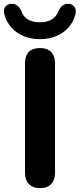

<svg xmlns="http://www.w3.org/2000/svg" viewBox="-58 -962 411 991"><path d="M-35 -887Q-42 -909 -32 -924.5Q-22 -940 -3 -942Q32 -946 51 -908Q70 -847 148 -847Q224 -847 245 -908Q264 -946 299 -942Q318 -940 327.5 -924.5Q337 -909 331 -887Q315 -828 265.5 -794Q216 -760 148 -760Q80 -760 30.5 -794Q-19 -828 -35 -887ZM71 -71V-634Q71 -714 149 -714Q186 -714 206 -693.5Q226 -673 226 -634V-71Q226 -33 206 -12Q186 9 149 9Q112 9 91.5 -12Q71 -33 71 -71Z"/></svg>

Font: Nunito ExtraBold
Style: Regular
Weight: 800
Designer: Vernon Adams
Foundry: Vernon Adams
Version: Version 3.602